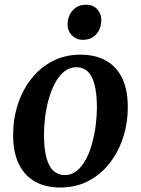

<svg xmlns="http://www.w3.org/2000/svg" viewBox="-20 -802 612 834"><path d="M329 -564.5Q395.5 -564.5 441.2 -538.2Q487 -512 511 -461.8Q535 -411.5 535 -339Q535.5 -269.5 515.2 -206.2Q495 -143 456.8 -93.8Q418.5 -44.5 364.2 -16Q310 12.5 242 12.5Q177 12.5 131.2 -13.8Q85.5 -40 61.5 -90Q37.5 -140 37 -211.5Q36.5 -282 56.5 -345.5Q76.5 -409 114.8 -458.2Q153 -507.5 207.2 -536Q261.5 -564.5 329 -564.5ZM312 -510Q282.5 -510 259.5 -491.8Q236.5 -473.5 219.8 -442.5Q203 -411.5 192 -373Q181 -334.5 176 -293.5Q171 -252.5 171 -215Q171.5 -153 182.2 -114.8Q193 -76.5 213.2 -59Q233.5 -41.5 261.5 -41.5Q290.5 -41.5 313.2 -59.8Q336 -78 352.8 -109Q369.5 -140 380 -178.5Q390.5 -217 395.8 -258Q401 -299 401 -337Q400.5 -399 390 -437Q379.5 -475 360 -492.5Q340.5 -510 312 -510ZM339 -629Q311 -629 291.8 -649.2Q272.5 -669.5 273.5 -698.5Q275 -734 296.5 -757.8Q318 -781.5 353.5 -781.5Q384.5 -781.5 402.5 -761.8Q420.5 -742 420 -715Q420 -678.5 398.8 -653.8Q377.5 -629 339 -629Z"/></svg>

Font: Merriweather 28pt SemiBold
Style: Italic
Weight: 600
Italic angle: -7.8°
Version: Version 2.101